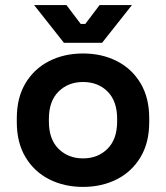

<svg xmlns="http://www.w3.org/2000/svg" viewBox="-20 -720 652 754"><path d="M306 14Q232 14 173 -16Q114 -46 80 -103Q46 -160 46 -240V-256Q46 -336 80 -393Q114 -450 173 -480Q232 -510 306 -510Q380 -510 439 -480Q498 -450 532 -393Q566 -336 566 -256V-240Q566 -160 532 -103Q498 -46 439 -16Q380 14 306 14ZM306 -98Q364 -98 402 -135.5Q440 -173 440 -243V-253Q440 -323 402.5 -360.5Q365 -398 306 -398Q248 -398 210 -360.5Q172 -323 172 -253V-243Q172 -173 210 -135.5Q248 -98 306 -98ZM231 -552 114 -700H241L297 -626H315L371 -700H498L381 -552Z"/></svg>

Font: Space Grotesk Light
Style: Bold
Weight: 700
Version: Version 2.000